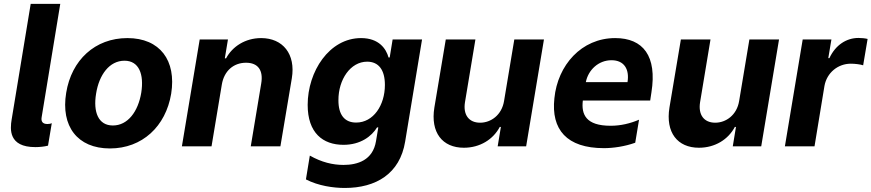

<svg xmlns="http://www.w3.org/2000/svg" viewBox="-20 -747 4448 980"><path d="M160.5 3.9C181.1 3.9 206.7 1.4 225.1 -3.6L244.3 -118.3C237.6 -115.1 229.4 -114 221.9 -114C195.3 -114 189.3 -129.3 192.5 -148.4L287.6 -727.3H136.7L39.4 -136.7C31.6 -88.8 22.4 3.9 160.5 3.9Z M541.2 10.7C705.6 10.7 826 -101.6 853.7 -268.5C881 -438.2 796.5 -552.6 630.3 -552.6C465.2 -552.6 344.8 -440.7 317.8 -273.1C289.8 -103.7 374.3 10.7 541.2 10.7ZM556.1 -106.5C481.5 -106.5 454.9 -175.4 470.5 -269.2C485.8 -365.4 538.4 -437.1 615.4 -437.1C689.6 -437.1 715.9 -367.9 701 -273.8C685 -177.6 632.5 -106.5 556.1 -106.5Z M908.4 0H1059.7L1112.2 -315.3C1123.9 -385.7 1172.6 -426.8 1235.8 -426.8C1297.2 -426.8 1324.9 -388.1 1313.2 -320.3L1259.9 0H1411.2L1469.5 -347.3C1490.1 -470.9 1423.7 -552.6 1312.9 -552.6C1232.2 -552.6 1166.2 -509.9 1133.9 -449.2H1127.5L1143.5 -545.5H999.3Z M1739.7 212.4C1899.1 212.4 2021 139.9 2047.9 -24.1L2134.2 -545.5H1984L1969.1 -453.8H1963.1C1951 -498.2 1914.1 -552.6 1822.8 -552.6C1660.5 -552.6 1550.4 -382.1 1550.4 -211.6C1550.4 -68.5 1627.8 -7.8 1733.3 -7.8C1820.3 -7.8 1877.1 -51.5 1904.5 -96.6H1910.9L1899.1 -26.3C1883.2 70.7 1805.4 94.8 1733.3 94.8C1678.3 94.8 1621.8 81.3 1561.4 47.2L1541.5 168.7C1605.1 201.7 1681.8 212.4 1739.7 212.4ZM1797.9 -121.4C1738.6 -121.4 1707 -161.2 1707.4 -235.8C1707 -340.6 1768.5 -432.2 1854 -432.2C1912.6 -432.2 1944.6 -390.3 1944.6 -313.6C1944.6 -209.5 1885.7 -121.4 1797.9 -121.4Z M2552.9 -232.2C2541.2 -159.1 2485.1 -120.7 2430.8 -120.7C2373.2 -120.7 2343 -160.9 2353.3 -225.1L2406.6 -545.5H2255.3L2197.1 -198.2C2176.5 -70.7 2237.9 7.1 2347.7 7.1C2429.7 7.1 2497.2 -35.2 2530.9 -99.1H2536.6L2520.2 0H2665.5L2756.4 -545.5H2605.1Z M3120 -552.6C2947.8 -552.6 2826.3 -414.1 2809.7 -245.4C2792.3 -85.9 2872.5 9.2 3062.5 9.2C3109.4 9.2 3169 0.7 3222.3 -18.5L3241.8 -136C3196.7 -116.8 3148.4 -105.1 3096.9 -105.1C2970.2 -105.1 2946.4 -163 2954.9 -234H3298.7L3305 -275.6C3334.5 -460.9 3262.8 -552.6 3120 -552.6ZM3182.9 -327.8H2970.2C2982.2 -389.6 3034.4 -439.6 3101.2 -439.6C3166.5 -439.6 3193.5 -392.8 3182.9 -327.8Z M3752.8 -232.2C3741.1 -159.1 3685 -120.7 3630.7 -120.7C3573.2 -120.7 3543 -160.9 3553.3 -225.1L3606.5 -545.5H3455.3L3397 -198.2C3376.4 -70.7 3437.9 7.1 3547.6 7.1C3629.6 7.1 3697.1 -35.2 3730.8 -99.1H3736.5L3720.2 0H3865.4L3956.3 -545.5H3805Z M3986.2 0H4137.4L4188.2 -308.6C4200.3 -375.7 4256.7 -421.9 4322.8 -421.9C4344.5 -421.9 4372.5 -418.3 4385.7 -413.7L4408.4 -548.3C4395.2 -551.5 4377.1 -553.3 4361.9 -553.3C4300.8 -553.3 4244.7 -517.8 4213.4 -450.3H4207.7L4223.7 -545.5H4077.1Z"/></svg>

Font: TID UI
Style: Bold Italic
Weight: 700
Italic angle: -9.39999°
Designer: The TID Project Authors
Foundry: Bakken & Bæck
Version: Version 1.001;hotconv 1.0.109;makeotfexe 2.5.65596